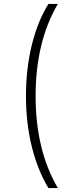

<svg xmlns="http://www.w3.org/2000/svg" viewBox="-20 -762 361 976"><path d="M112 -274Q112 -412 141.5 -532.5Q171 -653 226 -742H274Q161 -549 161 -274Q161 1 274 194H226Q171 102 141.5 -17Q112 -136 112 -274Z"/></svg>

Font: Montserrat Alternates Light
Style: Regular
Weight: 300
Designer: Julieta Ulanovsky
Foundry: Julieta Ulanovsky
Version: Version 7.200